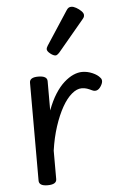

<svg xmlns="http://www.w3.org/2000/svg" viewBox="-58 -879 568 933"><g transform="rotate(-5 226.0 -412.0)"><path d="M136 15Q115 15 104.5 8.5Q94 2 94 -11V-489Q94 -502 104.5 -508.5Q115 -515 136 -515Q158 -515 169 -508.5Q180 -502 180 -489V-346Q197 -392 218 -425Q239 -458 262 -478.5Q285 -499 307.5 -509Q330 -519 351 -519Q376 -519 400.5 -508.5Q425 -498 437 -483Q444 -476 443.5 -465.5Q443 -455 434 -441Q425 -427 414 -423.5Q403 -420 391 -426Q379 -432 367.5 -436Q356 -440 341 -440Q318 -440 293 -419Q268 -398 246 -359Q224 -320 206.5 -266.5Q189 -213 180 -150V-11Q180 2 169 8.5Q158 15 136 15ZM230 -610Q219 -610 204 -622Q189 -634 189 -644Q189 -647 190 -650Q191 -653 195 -660L302 -824Q307 -832 312.5 -835.5Q318 -839 326 -839Q336 -839 349.5 -831.5Q363 -824 373.5 -813.5Q384 -803 384 -794Q384 -787 381.5 -782.5Q379 -778 372 -770L249 -623Q237 -610 230 -610Z"/></g></svg>

Font: Playwrite AT
Style: Regular
Weight: 400
Designer: Veronika Burian, José Scaglione
Foundry: TypeTogether
Version: Version 1.002